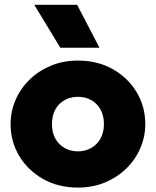

<svg xmlns="http://www.w3.org/2000/svg" viewBox="-20 -790 669 824"><path d="M314.5 15Q229.5 15 164.2 -22.2Q99 -59.5 62.2 -121.2Q25.5 -183 25.5 -257.5Q25.5 -311.5 46.5 -360.5Q67.5 -409.5 106.2 -447.5Q145 -485.5 198 -507.8Q251 -530 314.5 -530Q399.5 -530 464.8 -492.8Q530 -455.5 566.8 -393.8Q603.5 -332 603.5 -257.5Q603.5 -204 582.5 -154.8Q561.5 -105.5 522.8 -67.5Q484 -29.5 431.2 -7.2Q378.5 15 314.5 15ZM314.5 -140.5Q346 -140.5 371.2 -154.8Q396.5 -169 411.2 -195.2Q426 -221.5 426 -257.5Q426 -293.5 411.5 -319.8Q397 -346 371.8 -360.2Q346.5 -374.5 314.5 -374.5Q282.5 -374.5 257 -360.2Q231.5 -346 217.2 -319.8Q203 -293.5 203 -257.5Q203 -221.5 217.5 -195.2Q232 -169 257.5 -154.8Q283 -140.5 314.5 -140.5ZM239 -585 127 -769.5H311L407 -585Z"/></svg>

Font: Geologica Thin Roman ExtraBold
Style: Regular
Weight: 800
Version: Version 1.010;gftools[0.9.28]